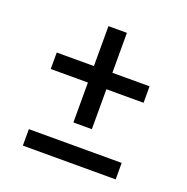

<svg xmlns="http://www.w3.org/2000/svg" viewBox="-102 -628 703 723"><g transform="rotate(20 250.0 -266.5)"><path d="M213 -147V-307H64V-373H213V-533H287V-373H436V-307H287V-147ZM64 0V-66H436V0Z"/></g></svg>

Font: Iosevka
Style: Regular
Weight: 400
Monospace: yes
Designer: Belleve Invis
Foundry: Belleve Invis
Version: Version 33.2.3; ttfautohint (v1.8.4)